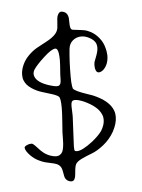

<svg xmlns="http://www.w3.org/2000/svg" viewBox="-46 -643 486 656"><g transform="rotate(-5 197.0 -314.5)"><path d="M23.4 -151.9Q22.9 -156.7 31 -160.6Q39.1 -164.6 46.9 -164.6Q48.8 -164.6 51.8 -163.6Q58.6 -158.7 66.9 -149.2Q75.2 -139.6 84.5 -131.8Q93.8 -124 107.4 -118.7Q120.1 -114.3 127.9 -114.3Q136.2 -114.3 141.8 -118.2Q147.5 -122.1 150.1 -127.7Q152.8 -133.3 154.3 -142.8Q155.8 -152.3 156 -159.2Q156.2 -166 156.5 -177.2Q156.7 -188.5 156.7 -193.4Q156.7 -197.3 159.2 -228.3Q161.6 -259.3 161.6 -276.9Q161.6 -292.5 160.2 -302.7Q158.7 -311 156.7 -314.9Q152.3 -320.3 135 -326.2Q117.7 -332 99.6 -337.2Q81.5 -342.3 64 -354Q46.4 -365.7 40 -381.8Q37.6 -387.2 37.1 -392.6Q36.6 -395.5 36.6 -401.9Q36.6 -414.1 41.5 -428.2Q48.8 -448.7 64.2 -464.6Q79.6 -480.5 96.2 -489.7Q112.8 -499 128.9 -507.3Q145 -515.6 156.5 -526.1Q168 -536.6 170.4 -550.3Q170.9 -553.7 171.6 -564.9Q172.4 -576.2 173.1 -583.7Q173.8 -591.3 178 -598.1Q182.1 -605 189 -605Q193.4 -605 199.7 -602.1Q210 -597.2 212.4 -581.5Q212.9 -576.2 212.9 -565.9Q212.9 -555.7 213.9 -551.3Q215.3 -541 222.2 -540Q228.5 -539.1 243.9 -537.4Q259.3 -535.6 265.9 -533.9Q272.5 -532.2 283.7 -526.4Q294.9 -520.5 305.2 -509.8Q319.3 -495.1 325.7 -477.5Q329.6 -465.8 331.1 -456.5Q331.1 -456.1 331.8 -450.7Q332.5 -445.3 332.5 -442.4Q332.5 -411.1 313.5 -393.6Q305.2 -387.2 298.8 -387.2Q288.6 -387.2 286.1 -403.3Q284.7 -413.1 286.6 -423.3Q288.1 -427.2 292.2 -438Q296.4 -448.7 298.6 -456.8Q300.8 -464.8 300.8 -472.2Q300.8 -476.1 300.3 -478Q298.8 -484.4 298.8 -484.9Q293.9 -498 277.3 -506.8Q262.7 -514.6 249.5 -514.6Q232.4 -514.6 220 -504.2Q207.5 -493.7 205.6 -475.6Q201.2 -433.1 201.2 -382.8Q201.2 -359.9 203.1 -348.6Q204.1 -342.3 205.1 -339.8Q208.5 -335 220.5 -329.3Q232.4 -323.7 251.2 -317.4Q270 -311 271 -310.5Q325.7 -287.6 338.9 -253.4Q341.8 -246.1 342.3 -240.2Q342.8 -236.8 342.8 -230.5Q342.8 -208 328.1 -180.7Q313.5 -155.3 291.3 -137.7Q269 -120.1 250.5 -113.3Q231.9 -106.4 215.1 -98.4Q198.2 -90.3 193.8 -81.5Q190.9 -76.2 189.5 -65.4Q188 -54.7 187.5 -46.1Q187 -37.6 183.6 -31Q180.2 -24.4 173.3 -24.4Q169.4 -24.4 165 -25.9Q154.8 -29.8 150.9 -39.6Q149.4 -43.9 147.7 -54.7Q146 -65.4 144 -70.8Q138.2 -86.4 117.2 -90.8Q98.1 -94.7 88.9 -97.2Q79.6 -99.6 65.9 -106.4Q52.2 -113.3 41 -124.5Q24.9 -140.6 23.4 -151.9ZM166.5 -391.6Q169.4 -426.8 169.4 -439.9Q169.4 -452.6 168 -462.9Q165.5 -481 157.2 -481Q144.5 -481 116.9 -455.6Q89.4 -430.2 80.1 -415.5Q74.7 -405.8 76.2 -397.5Q77.1 -393.6 77.6 -392.1Q85.9 -370.6 126.5 -357.9Q144 -352.5 150.9 -352.5Q154.8 -352.5 157.2 -353.3Q159.7 -354 161.4 -356.2Q163.1 -358.4 164.1 -360.4Q165 -362.3 165.5 -366.5Q166 -370.6 166 -373.5Q166 -376.5 166.3 -382.3Q166.5 -388.2 166.5 -391.6ZM288.6 -187Q300.8 -207 300.8 -224.1Q300.8 -229.5 300.3 -231.9Q299.8 -237.3 297.4 -242.2Q286.1 -271 238.3 -292.5Q219.2 -300.3 209 -300.3Q200.7 -300.3 198 -295.4Q195.3 -290.5 195.3 -279.8Q195.3 -276.4 195.8 -266.6Q196.3 -256.8 196.3 -251V-243.2Q191.4 -145.5 191.4 -143.1Q191.4 -133.3 191.9 -130.9Q192.4 -125.5 200.7 -125.5Q218.8 -125.5 254.9 -153.3Q276.9 -170.9 288.6 -187Z"/></g></svg>

Font: Sintesa 3
Style: 3
Weight: 400
Version: Version 001.000